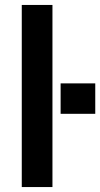

<svg xmlns="http://www.w3.org/2000/svg" viewBox="-20 -756 405 776"><path d="M68 0V-736H192V0ZM225 -419H365V-296H225Z"/></svg>

Font: PRinguin Sans
Style: Bold
Weight: 700
Designer: Vernon Adams
Foundry: Vernon Adams
Version: ""